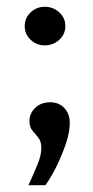

<svg xmlns="http://www.w3.org/2000/svg" viewBox="-20 -400 276 567"><path d="M64 147Q79 114 90.5 86.5Q102 59 102 37Q102 18 93.5 7Q85 -4 76 -14Q67 -24 67 -43Q67 -65 84 -81.5Q101 -98 128 -98Q154 -98 170 -81Q186 -64 186 -37Q186 -10 175 23Q164 56 148 89Q132 122 114 147ZM112 -266Q88 -266 70.5 -282.5Q53 -299 53 -323Q53 -347 70.5 -363.5Q88 -380 112 -380Q137 -380 155 -363.5Q173 -347 173 -323Q173 -299 155 -282.5Q137 -266 112 -266Z"/></svg>

Font: Alumni Sans
Style: Bold
Weight: 700
Designer: Robert E. Leuschke
Foundry: Robert E. Leuschke
Version: Version 1.018